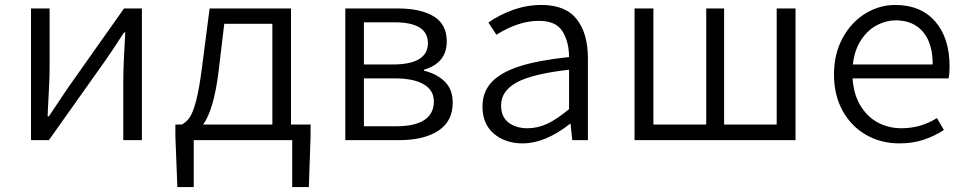

<svg xmlns="http://www.w3.org/2000/svg" viewBox="-20 -565 3908 774"><path d="M105 -531H180V-294Q180 -239 173 -123L172 -96H177Q234 -182 254 -211L480 -531H552V0H477V-236Q477 -303 485 -434H480Q434 -363 404 -320L177 0H105Z M794 -291 825 -531H1153V-63H1232V-15L1225 189H1158V0H761V189H695L687 -15V-63H713Q731 -72 744.5 -91.5Q758 -111 770.5 -158.5Q783 -206 794 -291ZM1078 -63V-469H884L861 -276Q842 -123 799 -63Z M1372 -531H1582Q1676 -531 1728.5 -499Q1781 -467 1781 -398Q1781 -311 1689 -284V-280Q1740 -268 1772.5 -236.5Q1805 -205 1805 -151Q1805 -76 1747 -38Q1689 0 1589 0H1372ZM1705 -391Q1705 -475 1571 -475H1447V-305H1562Q1705 -305 1705 -391ZM1729 -156Q1729 -201 1688.5 -225Q1648 -249 1571 -249H1447V-56H1577Q1653 -56 1691 -81.5Q1729 -107 1729 -156Z M1925 -135Q1925 -194 1961.5 -233.5Q1998 -273 2074 -297.5Q2150 -322 2274 -335Q2274 -395 2248 -438Q2222 -481 2152 -481Q2071 -481 1981 -425L1949 -474Q1992 -505 2048 -525Q2104 -545 2163 -545Q2260 -545 2305 -487.5Q2350 -430 2350 -330V0H2287L2280 -66H2278Q2178 13 2087 13Q2017 13 1971 -26Q1925 -65 1925 -135ZM2274 -125V-284Q2125 -267 2062.5 -232.5Q2000 -198 2000 -140Q2000 -94 2030 -71Q2060 -48 2106 -48Q2148 -48 2187 -66.5Q2226 -85 2274 -125Z M2538 -531H2614V-63H2827V-531H2899V-63H3111V-531H3187V0H2538Z M3342 -265Q3342 -348 3377 -412Q3412 -476 3468.5 -510.5Q3525 -545 3589 -545Q3692 -545 3750 -478.5Q3808 -412 3808 -296Q3808 -268 3804 -249H3417Q3421 -185 3448.5 -139.5Q3476 -94 3519 -71Q3562 -48 3614 -48Q3692 -48 3757 -89L3785 -41Q3745 -15 3701.5 -1Q3658 13 3605 13Q3532 13 3472 -21Q3412 -55 3377 -118Q3342 -181 3342 -265ZM3740 -305Q3740 -391 3700.5 -437Q3661 -483 3591 -483Q3553 -483 3516 -464Q3479 -445 3452 -405Q3425 -365 3418 -305Z"/></svg>

Font: Nebula Sans Book
Style: Regular
Weight: 400
Designer: Paul D. Hunt for Adobe (as Source Sans)
Foundry: Nebula Entertainment & Broadcasting LLC
Version: Version 1.010